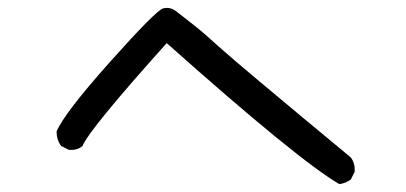

<svg xmlns="http://www.w3.org/2000/svg" viewBox="-20 -588 1040 492"><path d="M849.6 -116.2Q745.1 -176.8 407.2 -477.5Q209 -256.8 191.4 -213.9Q177.7 -202.1 156.2 -204.1L136.7 -213.9Q125 -229.5 125 -251Q144.5 -297.9 262.2 -429.7Q379.9 -561.5 397.9 -566.4Q416 -571.3 432.1 -558.6Q448.2 -545.9 474.6 -525.4Q501 -504.9 544.9 -464.8Q588.9 -424.8 878.9 -184.6Q890.6 -168.9 888.7 -147.5L878.9 -127.9Q865.2 -118.2 849.6 -116.2Z"/></svg>

Font: NaikaiFont
Style: Regular
Weight: 400
Version: Version 1.67